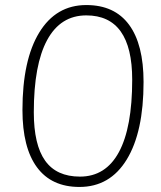

<svg xmlns="http://www.w3.org/2000/svg" viewBox="-20 -733 640 761"><path d="M69 -297Q69 -495 135.5 -604Q202 -713 322 -713Q434 -713 491.5 -635Q549 -557 549 -408Q549 -210 482.5 -101Q416 8 295 8Q184 8 126.5 -70Q69 -148 69 -297ZM504 -417Q504 -672 322 -672Q220 -672 167 -574.5Q114 -477 114 -288Q114 -159 159 -96Q204 -33 297 -33Q399 -33 451.5 -130.5Q504 -228 504 -417Z"/></svg>

Font: Iunito ExtraLight
Style: Italic
Weight: 200
Italic angle: -4.541°
Designer: Vernon Adams
Foundry: Vernon Adams
Version: Version 2.001;November 30, 2019;FontCreator 12.0.0.2547 64-b